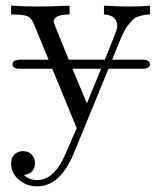

<svg xmlns="http://www.w3.org/2000/svg" viewBox="-20 -451 567 676"><path d="M19 124Q19 103 31.5 92Q44 81 61 81Q79 81 91 92.5Q103 104 103 123Q103 160 64 165Q83 183 111 183Q162 183 198 117Q209 97 250 0L164 -209H49Q24 -209 24 -225Q24 -241 56 -241H151L100 -365Q90 -389 75 -394.5Q60 -400 19 -400V-431Q64 -428 116 -428Q147 -428 225 -431V-400Q169 -400 169 -374Q169 -370 222 -241H349Q393 -348 393 -357Q393 -398 346 -400V-431Q412 -428 433 -428Q474 -428 508 -431V-400Q494 -400 481.5 -397Q469 -394 460.5 -390.5Q452 -387 443 -376.5Q434 -366 428.5 -359.5Q423 -353 415 -336Q407 -319 403 -310Q399 -301 389.5 -277Q380 -253 375 -241H479Q508 -241 508 -225Q508 -209 482 -209H362L239 91Q191 205 111 205Q73 205 46 181.5Q19 158 19 124ZM235 -209 286 -87 336 -209Z"/></svg>

Font: CMU Serif
Style: Roman
Weight: 500
Version: Version 0.7.0